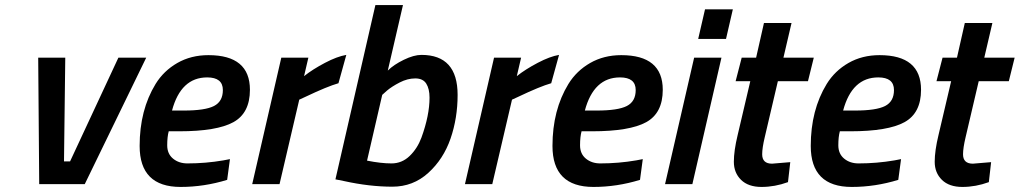

<svg xmlns="http://www.w3.org/2000/svg" viewBox="-20 -728 4031 759"><path d="M131 -500H238L233 -90H257L448 -500H558L315 0H135Z M721 -82Q793 -82 863 -94L889 -99L878 -17Q787 11 694 11Q532 11 532 -151Q532 -293 595 -396Q627 -448 681 -479Q735 -510 804 -510Q968 -510 968 -373Q968 -281 902.5 -245Q837 -209 689 -209H647Q641 -187 641 -153.5Q641 -120 664 -101Q687 -82 721 -82ZM707 -291Q791 -291 826 -309Q861 -327 861 -372Q861 -422 799 -422Q695 -422 660 -291Z M977 0 1092 -500H1199L1182 -427Q1216 -454 1264.5 -479.5Q1313 -505 1349 -511L1318 -399Q1273 -386 1189 -346L1163 -334L1085 0Z M1646 -511Q1789 -511 1789 -353Q1789 -261 1761 -180Q1733 -99 1673 -44.5Q1613 10 1531 10Q1441 10 1341 -12L1306 -19L1464 -708H1573L1513 -449Q1536 -472 1576 -491.5Q1616 -511 1646 -511ZM1431 -93Q1486 -82 1527.5 -82Q1569 -82 1599.5 -111.5Q1630 -141 1646 -184Q1678 -272 1678 -342Q1678 -377 1665 -397.5Q1652 -418 1621.5 -418Q1591 -418 1560 -402Q1529 -386 1510 -370L1491 -353Z M1818 0 1933 -500H2040L2023 -427Q2057 -454 2105.5 -479.5Q2154 -505 2190 -511L2159 -399Q2114 -386 2030 -346L2004 -334L1926 0Z M2353 -82Q2425 -82 2495 -94L2521 -99L2510 -17Q2419 11 2326 11Q2164 11 2164 -151Q2164 -293 2227 -396Q2259 -448 2313 -479Q2367 -510 2436 -510Q2600 -510 2600 -373Q2600 -281 2534.5 -245Q2469 -209 2321 -209H2279Q2273 -187 2273 -153.5Q2273 -120 2296 -101Q2319 -82 2353 -82ZM2339 -291Q2423 -291 2458 -309Q2493 -327 2493 -372Q2493 -422 2431 -422Q2327 -422 2292 -291Z M2609 0 2724 -500H2832L2717 0ZM2740 -574 2767 -691H2877L2850 -574Z M2993 -118Q2993 -81 3032 -81L3104 -87L3095 -8Q3043 11 2990.5 11Q2938 11 2909.5 -17Q2881 -45 2881 -88.5Q2881 -132 2896 -194L2946 -407H2888L2912 -500H2969L3000 -637H3109L3077 -500H3197L3174 -407H3055L3003 -185Q2993 -143 2993 -118Z M3374 -82Q3446 -82 3516 -94L3542 -99L3531 -17Q3440 11 3347 11Q3185 11 3185 -151Q3185 -293 3248 -396Q3280 -448 3334 -479Q3388 -510 3457 -510Q3621 -510 3621 -373Q3621 -281 3555.5 -245Q3490 -209 3342 -209H3300Q3294 -187 3294 -153.5Q3294 -120 3317 -101Q3340 -82 3374 -82ZM3360 -291Q3444 -291 3479 -309Q3514 -327 3514 -372Q3514 -422 3452 -422Q3348 -422 3313 -291Z M3787 -118Q3787 -81 3826 -81L3898 -87L3889 -8Q3837 11 3784.5 11Q3732 11 3703.5 -17Q3675 -45 3675 -88.5Q3675 -132 3690 -194L3740 -407H3682L3706 -500H3763L3794 -637H3903L3871 -500H3991L3968 -407H3849L3797 -185Q3787 -143 3787 -118Z"/></svg>

Font: Titillium Web
Style: SemiBold Italic
Weight: 600
Italic angle: -13°
Version: Version 1.001;PS 57.000;hotconv 1.0.70;makeotf.lib2.5.55311